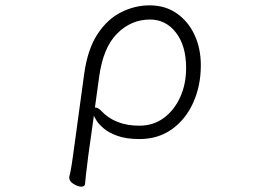

<svg xmlns="http://www.w3.org/2000/svg" viewBox="-20 -504 1040 718"><path d="M239 158Q244 138 248 112.5Q252 87 254 71L295 -229Q308 -321 345 -377Q382 -433 433.5 -458.5Q485 -484 539 -484Q598 -484 641 -454Q684 -424 707.5 -373.5Q731 -323 731 -260Q731 -183 702.5 -120Q674 -57 622.5 -20.5Q571 16 502 16Q452 16 419 4Q386 -8 367 -24.5Q348 -41 340 -54.5Q332 -68 331 -71L310 79Q309 88 306.5 108Q304 128 301.5 149Q299 170 298 184Q297 194 284 194Q271 194 255 184Q239 174 239 161ZM337 -102Q346 -102 358 -90Q410 -34 501 -34Q553 -34 592 -62.5Q631 -91 653.5 -140Q676 -189 676 -250Q676 -333 638 -382Q600 -431 541 -431Q471 -431 418.5 -379Q366 -327 351 -218L335 -102Z"/></svg>

Font: Moon Stars Kai T Light
Style: Regular
Weight: 300
Designer: GuiWonder
Version: Version 1.101